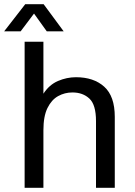

<svg xmlns="http://www.w3.org/2000/svg" viewBox="-36 -900 646 920"><path d="M82 0V-700H172V-451Q200 -494 242 -512Q284 -530 328 -530Q413 -530 463.5 -484.5Q514 -439 514 -340V0H424V-320Q424 -398 392.5 -427.5Q361 -457 311 -457Q274 -457 242.5 -439.5Q211 -422 191.5 -382.5Q172 -343 172 -276V0ZM-16 -750 85 -880H173L269 -750H188L127 -835L63 -750Z"/></svg>

Font: Hedvig Letters Sans
Style: Regular
Weight: 400
Designer: Alexander Örn & Tor Weibull
Foundry: Kanon Foundry
Version: Version 1.000; ttfautohint (v1.8.4.7-5d5b)